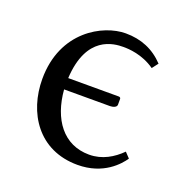

<svg xmlns="http://www.w3.org/2000/svg" viewBox="-91 -526 602 622"><g transform="rotate(20 210.5 -215.0)"><path d="M115 -242C123 -392 216 -398 249 -398C267 -398 314 -396 358 -365L374 -386C338 -424 294 -442 241 -442C163 -442 37 -375 37 -211C37 -95 104 12 239 12C329 12 374 -42 389 -64L372 -82C344 -54 308 -32 263 -32C174 -32 123 -103 115 -203H273C283 -203 296 -207 296 -216V-236C296 -240 293 -242 289 -242Z"/></g></svg>

Font: Libertinus Serif
Style: Regular
Weight: 400
Designer: Philipp H. Poll, Khaled Hosny
Foundry: Caleb Maclennan
Version: Version 7.050;RELEASE